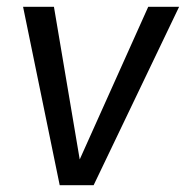

<svg xmlns="http://www.w3.org/2000/svg" viewBox="-20 -546 548 566"><path d="M508 -526 256 0H156L48 -526H139L215 -76L417 -526Z"/></svg>

Font: Fira Sans TEST Book
Style: Italic
Weight: 350
Italic angle: -8°
Designer: Carrois Corporate & Edenspiekermann AG
Foundry: Carrois Corporate GbR & Edenspiekermann AG
Version: Version 4.201